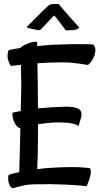

<svg xmlns="http://www.w3.org/2000/svg" viewBox="-20 -882 512 990"><path d="M45.9 87.9Q40 87.9 37.1 84Q19.5 63.5 22.5 28.3Q22.5 20.5 29.3 17.6Q39.1 13.7 79.1 5.9L82 -95.7L85 -220.7Q68.4 -223.6 55.7 -247.6Q43 -271.5 43.9 -300.8L57.6 -303.7L71.3 -306.6L86.9 -309.6L87.9 -355.5Q87.9 -380.9 88.9 -391.6Q89.8 -409.2 89.8 -443.4Q89.8 -485.4 87.9 -547.9L69.3 -545.9L52.7 -543.9L37.1 -542Q29.3 -549.8 22.5 -570.3Q19.5 -578.1 19.5 -586.9Q17.6 -594.7 19.5 -602.5L21.5 -615.2Q23.4 -622.1 26.4 -624L44.9 -627.9L63.5 -630.9L85 -634.8Q91.8 -644.5 119.6 -655.8Q147.5 -667 164.1 -667Q168 -667 171.9 -665V-644.5Q240.2 -652.3 283.2 -652.3L354.5 -654.3H388.7Q441.4 -654.3 456.1 -653.3Q462.9 -652.3 467.3 -644.5Q471.7 -636.7 471.7 -624Q471.7 -605.5 462.4 -585Q453.1 -564.5 433.6 -546.9Q413.1 -550.8 386.7 -554.2Q360.4 -557.6 337.9 -559.6Q326.2 -560.5 302.7 -560.5Q239.3 -560.5 172.9 -555.7L174.8 -447.3L175.8 -323.2L201.2 -325.2L227.5 -327.1L252.9 -329.1L320.3 -332Q359.4 -332 379.9 -323.2Q400.4 -314.5 400.4 -293Q400.4 -283.2 398.4 -277.3L384.8 -230.5Q380.9 -239.3 355.5 -244.1Q340.8 -248 329.1 -249Q303.7 -251 289.1 -251Q236.3 -251 175.8 -241.2V-240.2V-183.6Q175.8 -78.1 171.9 -9.8L197.3 -12.7L222.7 -15.6L295.9 -19.5L345.7 -20.5Q405.3 -20.5 444.3 -14.6Q448.2 -7.8 448.2 3.9Q448.2 20.5 441.4 41Q434.6 60.5 426.8 78.1Q361.3 70.3 268.6 68.4Q255.9 67.4 231.4 67.4Q209 67.4 197.3 68.4Q136.7 66.4 101.6 74.2L51.8 86.9Q49.8 87.9 45.9 87.9ZM284.2 -859.4Q291 -850.6 304.7 -835Q316.4 -821.3 336.4 -798.3Q356.4 -775.4 388.7 -740.2Q384.8 -734.4 374 -730.5Q369.1 -728.5 363.3 -727.5Q357.4 -726.6 350.6 -726.6Q344.7 -725.6 336.4 -725.6Q328.1 -725.6 319.3 -725.6Q306.6 -742.2 295.9 -756.3Q285.2 -770.5 277.3 -781.2Q267.6 -793 259.8 -802.7Q250 -793.9 239.3 -782.2Q229.5 -771.5 216.3 -757.3Q203.1 -743.2 186.5 -726.6Q175.8 -726.6 167.5 -728Q159.2 -729.5 151.4 -731.4Q142.6 -733.4 135.7 -735.4Q128.9 -736.3 125 -738.3Q116.2 -742.2 117.2 -742.2Q168 -793.9 199.2 -824.2Q216.8 -841.8 231.4 -854.5Q234.4 -857.4 242.2 -859.4Q250 -861.3 258.8 -861.8Q267.6 -862.3 274.9 -861.8Q282.2 -861.3 284.2 -859.4Z"/></svg>

Font: BKP Parklife Display
Style: Regular
Weight: 400
Designer: Font Diner, Inc.; LA MECHKY PLUS GmbH
Foundry: Font Diner, Inc.; LA MECHKY PLUS GmbH
Version: Version 1.007